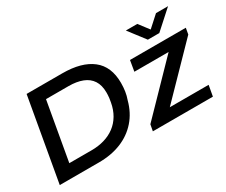

<svg xmlns="http://www.w3.org/2000/svg" viewBox="-115 -1052 1625 1379"><g transform="rotate(-30 697.5 -362.0)"><path d="M46 0 167 -686H463Q622 -686 708 -619Q794 -552 794 -416Q794 -380 789 -347Q784 -314 773 -284Q749 -193 693 -129.5Q637 -66 555.5 -33Q474 0 371 0ZM184 -102H369Q426 -102 475 -116.5Q524 -131 562 -159.5Q600 -188 625.5 -231Q651 -274 661 -330Q665 -350 666.5 -363.5Q668 -377 668.5 -388Q669 -399 669 -408Q669 -469 643.5 -508Q618 -547 570 -565.5Q522 -584 456 -584H269ZM818 0 828 -53 1201 -437H917L932 -526H1395L1386 -475L1010 -89H1332L1316 0ZM1362 -724 1211 -588H1116L1012 -724H1107L1187 -619H1146L1262 -724Z"/></g></svg>

Font: Archivo SemiExpanded Medium
Style: Italic
Weight: 500
Width: 6
Italic angle: -10°
Designer: Hector Gatti
Foundry: Omnibus-Type
Version: Version 2.001